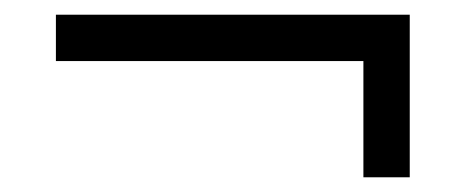

<svg xmlns="http://www.w3.org/2000/svg" viewBox="-20 -333 635 261"><path d="M474 -250H56V-313H537V-92H474Z"/></svg>

Font: Zilla Slab Medium
Style: Regular
Weight: 500
Designer: Typotheque.com
Foundry: Typotheque type foundry
Version: Version 1.1; 2017